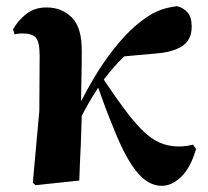

<svg xmlns="http://www.w3.org/2000/svg" viewBox="-20 -583 672 620"><path d="M95 15 86 7 107 -225 108 -403Q108 -447 96 -461Q84 -475 54 -475Q47 -475 40.5 -474.5Q34 -474 27 -472L22 -488Q38 -517 65 -538Q92 -559 130 -559Q180 -559 212.5 -526Q245 -493 244 -416Q244 -373 243 -329Q242 -292 242 -256Q260 -292 281 -327Q312 -380 348 -425.5Q384 -471 419 -501Q457 -533 486.5 -546Q516 -559 552 -563Q572 -558 585.5 -543Q599 -528 599 -497Q599 -456 571 -436Q543 -416 491 -411L381 -401Q348 -369 315 -326Q351 -272 380 -233Q411 -191 438.5 -163.5Q466 -136 494.5 -123Q523 -110 557 -110Q574 -110 585 -112Q596 -114 603 -116L613 -102Q596 -42 565.5 -12.5Q535 17 503 17Q471 17 444 -5.5Q417 -28 392.5 -71Q368 -114 344 -176Q321 -231 297 -300Q287 -284 278 -270Q266 -250 254 -228Q249 -219 244 -209Q242 -162 241 -118Q238 -60 236 0Z"/></svg>

Font: Early Summer Mincho Heavy
Style: Regular
Weight: 900
Designer: GuiWonder
Version: Version 1.002